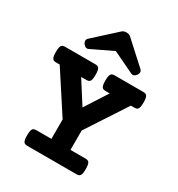

<svg xmlns="http://www.w3.org/2000/svg" viewBox="-192 -941 983 1063"><g transform="rotate(30 300.0 -409.0)"><path d="M238.8 -224.6 72.8 -479.5H50.3Q42 -479.5 36.1 -481.4Q30.3 -483.4 26.6 -488.8Q22.9 -494.1 21.2 -503.9Q19.5 -513.7 19.5 -529.3Q19.5 -544.9 21.2 -554.7Q22.9 -564.5 26.6 -570.1Q30.3 -575.7 36.1 -577.6Q42 -579.6 50.3 -579.6H242.7Q251 -579.6 256.8 -577.6Q262.7 -575.7 266.4 -570.1Q270 -564.5 271.7 -554.7Q273.4 -544.9 273.4 -529.3Q273.4 -513.7 271.7 -503.9Q270 -494.1 266.4 -488.8Q262.7 -483.4 256.8 -481.4Q251 -479.5 242.7 -479.5H210L300.8 -336.9L392.6 -479.5H366.7Q358.4 -479.5 352.5 -481.4Q346.7 -483.4 343 -488.8Q339.4 -494.1 337.6 -503.9Q335.9 -513.7 335.9 -529.3Q335.9 -544.9 337.6 -554.7Q339.4 -564.5 343 -570.1Q346.7 -575.7 352.5 -577.6Q358.4 -579.6 366.7 -579.6H549.3Q557.6 -579.6 563.5 -577.6Q569.3 -575.7 573 -570.1Q576.7 -564.5 578.4 -554.7Q580.1 -544.9 580.1 -529.3Q580.1 -513.7 578.4 -503.9Q576.7 -494.1 573 -488.8Q569.3 -483.4 563.5 -481.4Q557.6 -479.5 549.3 -479.5H527.8L360.8 -224.1V-100.1H456.5Q464.8 -100.1 470.7 -98.1Q476.6 -96.2 480.2 -90.6Q483.9 -85 485.6 -75.2Q487.3 -65.4 487.3 -49.8Q487.3 -34.2 485.6 -24.4Q483.9 -14.6 480.2 -9.3Q476.6 -3.9 470.7 -2Q464.8 0 456.5 0H143.1Q134.8 0 128.9 -2Q123 -3.9 119.4 -9.3Q115.7 -14.6 114 -24.4Q112.3 -34.2 112.3 -49.8Q112.3 -65.4 114 -75.2Q115.7 -85 119.4 -90.6Q123 -96.2 128.9 -98.1Q134.8 -100.1 143.1 -100.1H238.8ZM168.5 -634.3Q159.2 -629.9 150.9 -633.5Q142.6 -637.2 135.7 -646Q128.9 -655.3 129.2 -664.8Q129.4 -674.3 137.7 -682.1L277.8 -809.6Q283.2 -814.5 290 -816.4Q296.9 -818.4 304.7 -818.4Q312.5 -818.4 319.3 -816.4Q326.2 -814.5 331.5 -809.6L471.7 -682.1Q480 -674.3 480.2 -664.8Q480.5 -655.3 473.6 -646Q466.8 -637.2 458.5 -633.5Q450.2 -629.9 440.9 -634.3L304.7 -699.7Z"/></g></svg>

Font: Courier Prime
Style: Bold
Weight: 700
Monospace: yes
Designer: Alan Dague-Greene
Foundry: Quote-Unquote Apps
Version: Version 1.202